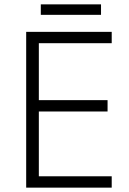

<svg xmlns="http://www.w3.org/2000/svg" viewBox="-20 -860 593 880"><path d="M492 0H100V-714H492V-662H158V-401H473V-349H158V-52H492ZM443 -840V-792H167V-840Z"/></svg>

Font: Noto Sans Arabic Light
Style: Regular
Weight: 300
Designer: Monotype Design Team, Nadine Chahine, Nizar Qandah and Khaled Hosny
Foundry: Monotype Imaging Inc.
Version: Version 2.012; ttfautohint (v1.8.4.7-5d5b)